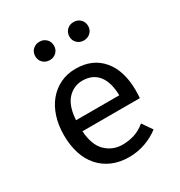

<svg xmlns="http://www.w3.org/2000/svg" viewBox="-180 -886 960 1023"><g transform="rotate(-30 300.0 -374.0)"><path d="M171 -232Q177 -144 219.5 -103.5Q262 -63 322 -63Q358 -63 393 -73.5Q428 -84 462 -112L504 -51Q467 -22 419 -5Q371 12 320 12Q261 12 215.5 -8Q170 -28 138.5 -64Q107 -100 91 -150.5Q75 -201 75 -263Q75 -323 91 -373.5Q107 -424 137 -460.5Q167 -497 209.5 -518Q252 -539 305 -539Q409 -539 467.5 -469.5Q526 -400 526 -279Q526 -265 525.5 -253Q525 -241 524 -232ZM305 -466Q251 -466 213.5 -425.5Q176 -385 171 -300H437Q435 -382 401 -424Q367 -466 305 -466ZM211 -647Q186 -647 169.5 -663Q153 -679 153 -703Q153 -728 169.5 -744Q186 -760 211 -760Q235 -760 251.5 -744Q268 -728 268 -703Q268 -679 251.5 -663Q235 -647 211 -647ZM420 -647Q396 -647 379.5 -663Q363 -679 363 -703Q363 -728 379.5 -744Q396 -760 420 -760Q445 -760 461.5 -744Q478 -728 478 -703Q478 -679 461.5 -663Q445 -647 420 -647Z"/></g></svg>

Font: Wlorlttqgufhjawjgtejqphaquk
Style: Regular
Weight: 400
Monospace: yes
Designer: Carrois Corporate & Edenspiekermann
Foundry: Carrois Corporate GbR & Edenspiekermann AG
Version: Version 2.001